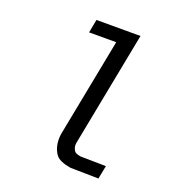

<svg xmlns="http://www.w3.org/2000/svg" viewBox="-132 -831 863 938"><g transform="rotate(20 300.0 -362.5)"><path d="M365.7 -71.3 497.6 -69.3 483.9 0 337.9 -2.4Q277.3 -12.7 259.8 -37.1Q236.3 -69.3 236.3 -115.2Q236.3 -128.4 238.3 -142.1L337.9 -655.3H196.8L210 -724.6H439L323.2 -126.5Q322.3 -121.1 322.3 -116.2Q322.3 -101.6 330.6 -87.4Q337.9 -75.2 365.7 -71.3ZM368.2 -69.3ZM323.2 -126.5ZM339.4 0Z"/></g></svg>

Font: Liberation Mono
Style: Italic
Weight: 400
Italic angle: -12°
Monospace: yes
Designer: Steve Matteson
Foundry: Ascender Corporation
Version: Version 2.1.5